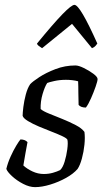

<svg xmlns="http://www.w3.org/2000/svg" viewBox="-20 -769 426 789"><path d="M124 0Q101 0 75 -13.5Q49 -27 29.5 -45Q10 -63 6 -75Q12 -100 23.5 -125.5Q35 -151 46.5 -170Q58 -189 64 -196Q83 -196 93 -185Q90 -168 85 -141.5Q80 -115 76 -89Q91 -75 113.5 -64.5Q136 -54 160 -54Q180 -54 197.5 -59Q215 -64 227 -70Q238 -80 245.5 -104.5Q253 -129 256.5 -155.5Q260 -182 257 -195Q254 -201 236 -209.5Q218 -218 192 -228Q166 -238 140 -249Q114 -260 95 -271.5Q76 -283 73 -293Q73 -305 76 -329.5Q79 -354 86 -380.5Q93 -407 104 -423Q114 -434 141.5 -452Q169 -470 208 -485Q247 -500 290 -500Q303 -500 324.5 -489.5Q346 -479 363.5 -466Q381 -453 381 -444Q381 -436 373 -413Q365 -390 354 -365Q343 -340 333 -327Q312 -327 303 -338Q302 -358 302 -387.5Q302 -417 301 -435Q290 -438 277 -439.5Q264 -441 251 -441Q225 -441 203 -436Q181 -431 174 -428Q164 -413 155 -382.5Q146 -352 147 -321Q157 -312 182 -302Q207 -292 236.5 -280Q266 -268 291 -255Q316 -242 327 -227Q330 -204 327 -174.5Q324 -145 316.5 -117.5Q309 -90 299 -75Q282 -55 251.5 -38Q221 -21 186.5 -10.5Q152 0 124 0ZM153 -571Q145 -576 139 -580.5Q133 -585 132 -590Q200 -673 237 -711Q274 -749 286 -749Q309 -749 380 -590Q377 -586 372.5 -580.5Q368 -575 358 -571L276 -671Z"/></svg>

Font: Texturina Extralight
Style: Italic
Weight: 200
Italic angle: -11°
Designer: Guillermo Torres Carreño
Foundry: Omnibus-Type
Version: Version 1.002; ttfautohint (v1.8.3)